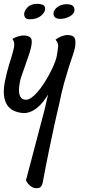

<svg xmlns="http://www.w3.org/2000/svg" viewBox="-35 -568 461 1009"><path d="M256.8 -359.4Q269.5 -369.1 281.7 -374.5Q293.9 -379.9 303.7 -381.8Q314.5 -384.8 325.2 -383.8Q351.6 -381.8 357.9 -367.2Q364.3 -352.5 359.4 -320.3Q356.4 -303.7 347.7 -278.3Q338.9 -252.9 327.1 -216.3Q315.4 -179.7 302.2 -132.8Q289.1 -85.9 277.3 -27.3Q265.6 20.5 252 83Q240.2 137.7 224.1 214.8Q208 292 189.5 391.6Q184.6 416 168.5 419.9Q152.3 423.8 134.8 416Q127.9 412.1 122.1 407.2Q117.2 402.3 111.3 396Q105.5 389.6 101.6 378.9Q124 296.9 141.1 229.5Q158.2 162.1 171.9 112.3Q186.5 54.7 199.2 8.8Q204.1 -11.7 208.5 -31.7Q212.9 -51.8 217.8 -71.3Q205.1 -50.8 190.4 -32.2Q175.8 -13.7 158.2 0Q140.6 13.7 120.6 21Q100.6 28.3 79.1 25.4Q26.4 18.6 4.4 -13.7Q-17.6 -45.9 -14.6 -97.7Q-13.7 -118.2 -8.8 -142.6Q-3.9 -167 2 -189.5Q7.8 -211.9 13.2 -230Q18.6 -248 21.5 -255.9Q33.2 -293 38.6 -319.3Q43.9 -345.7 30.3 -363.3Q43.9 -372.1 56.2 -375.5Q68.4 -378.9 78.1 -380.9Q88.9 -381.8 99.6 -380.9Q126 -377 130.4 -361.3Q134.8 -345.7 127 -314.5Q123 -297.9 114.3 -272Q105.5 -246.1 95.7 -218.8Q85.9 -191.4 78.1 -168.5Q70.3 -145.5 69.3 -135.7Q60.5 -91.8 68.4 -67.9Q76.2 -43.9 102.5 -43.9Q115.2 -43.9 130.9 -55.2Q146.5 -66.4 162.6 -85Q178.7 -103.5 194.3 -127.4Q210 -151.4 223.1 -175.8Q236.3 -200.2 246.6 -223.6Q256.8 -247.1 261.7 -265.6Q268.6 -301.8 270.5 -322.3Q272.5 -342.8 256.8 -359.4ZM283.2 -468.8Q262.7 -468.8 254.4 -476.6Q246.1 -484.4 246.1 -498Q246.1 -506.8 252 -515.6Q257.8 -524.4 267.1 -531.2Q276.4 -538.1 288.6 -542Q300.8 -545.9 313.5 -545.9Q337.9 -545.9 347.2 -537.6Q356.4 -529.3 356.4 -515.6Q356.4 -504.9 349.1 -496.1Q341.8 -487.3 331.1 -481.4Q320.3 -475.6 307.6 -472.2Q294.9 -468.8 283.2 -468.8ZM202.1 -521.5Q202.1 -502.9 180.2 -484.9Q158.2 -466.8 122.1 -466.8Q103.5 -466.8 97.7 -475.1Q91.8 -483.4 91.8 -492.2Q91.8 -510.7 109.4 -529.3Q127 -547.9 161.1 -547.9Q176.8 -547.9 189.5 -543Q202.1 -538.1 202.1 -521.5Z"/></svg>

Font: Satisfy
Style: Regular
Weight: 400
Designer: Font Diner, Inc
Foundry: Font Diner, Inc
Version: Version 1.001